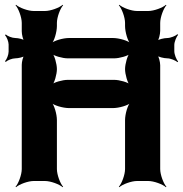

<svg xmlns="http://www.w3.org/2000/svg" viewBox="-20 -757 765 803"><path d="M650 -628V-661C650 -685 664 -722 676 -735L674 -737C661 -725 624 -711 600 -711H553C529 -711 492 -725 479 -737L477 -735C489 -722 503 -685 503 -661V-648C503 -624 514 -584 527 -572L529 -574C517 -587 477 -598 453 -598H268C244 -598 204 -587 192 -574L194 -572C207 -584 218 -624 218 -648V-661C218 -685 232 -722 244 -735L242 -737C229 -725 192 -711 168 -711H121C97 -711 60 -725 47 -737L45 -735C57 -722 71 -685 71 -661V-626C71 -613 76 -590 83 -583L86 -586C79 -593 56 -598 44 -598C31 -598 11 -606 4 -613L1 -610C8 -603 16 -583 16 -571V-541C16 -528 8 -508 1 -501L4 -498C11 -505 31 -513 44 -513C56 -513 79 -518 86 -525L83 -528C76 -521 71 -498 71 -486V-50C71 -26 57 11 45 24L47 26C60 14 97 0 121 0H168C192 0 229 14 242 26L244 24C232 11 218 -26 218 -50V-255C218 -279 207 -319 194 -331L192 -329C204 -316 244 -305 268 -305H453C477 -305 517 -316 529 -329L527 -331C514 -319 503 -279 503 -255V-50C503 -26 489 11 477 24L479 26C492 14 529 0 553 0H600C624 0 661 14 674 26L676 24C664 11 650 -26 650 -50V-484C650 -497 644 -522 637 -529L634 -526C641 -519 666 -513 680 -513C693 -513 715 -504 722 -497L725 -500C718 -507 709 -529 709 -543V-569C709 -582 718 -604 725 -611L722 -614C715 -607 693 -598 680 -598C666 -598 641 -592 634 -585L637 -582C644 -589 650 -614 650 -628ZM218 -468C218 -489 208 -526 197 -537L194 -534C205 -523 242 -513 263 -513H458C479 -513 516 -523 527 -534L524 -537C513 -526 503 -489 503 -468C503 -447 513 -410 524 -399L527 -402C516 -413 479 -423 458 -423H263C242 -423 205 -413 194 -402L197 -399C208 -410 218 -447 218 -468Z"/></svg>

Font: Asimov
Style: Edge
Weight: 500
Designer: Google
Version: Version 2.000980: 2014